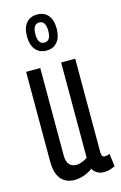

<svg xmlns="http://www.w3.org/2000/svg" viewBox="-121 -834 564 896"><g transform="rotate(-15 160.5 -385.5)"><path d="M123.3 10Q99.6 10 79.7 -0.7Q59.7 -11.4 47.7 -36.4Q35.6 -61.4 35.6 -104.1V-536.2H104V-113.4Q104 -84.8 116.1 -70.4Q128.2 -56 150.5 -56Q158.3 -56 168.2 -58.6Q178.1 -61.2 188 -65.9Q197.9 -70.7 204.7 -76.2V-536.2H272.8V-85.1Q272.8 -76.5 274.5 -70.7Q276.2 -64.8 280.1 -62.5Q283.9 -60.1 289 -60.1Q300.8 -60.1 312.4 -65.6L320.6 -4Q312 0 303.6 3.2Q295.1 6.5 285.7 8.2Q276.3 10 265.8 10Q247.2 10 233.1 1.3Q219 -7.4 212.7 -20.6Q200.5 -11.7 185.5 -4.5Q170.6 2.8 155.1 6.4Q139.5 10 123.3 10ZM154 -607.4Q120 -607.4 101.1 -630.5Q82.1 -653.7 82.1 -694.3Q82.1 -736.1 101.1 -758.7Q120 -781.4 154 -781.4Q188 -781.4 206.8 -758.7Q225.7 -736.1 225.7 -694.3Q225.7 -653.7 206.8 -630.5Q188 -607.4 154 -607.4ZM153.9 -645.8Q185 -645.8 185 -694.4Q185 -743 153.9 -743Q122.8 -743 122.8 -694.4Q122.8 -645.8 153.9 -645.8Z"/></g></svg>

Font: Georama ExtraCondensed Thin
Style: Regular
Weight: 100
Width: 2
Designer: Jean-Baptiste Levee
Foundry: Production Type
Version: Version 1.001